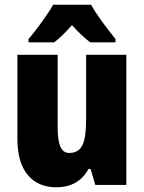

<svg xmlns="http://www.w3.org/2000/svg" viewBox="-20 -786 611 816"><path d="M367 -766H206C185 -728 132 -655 101 -620V-606H210C232 -622 256 -646 286 -679C315 -647 340 -623 364 -606H471V-620C433 -667 392 -721 367 -766ZM517 -553H346V-289C346 -194 337 -136 274 -136C238 -136 225 -174 225 -248V-553H54V-193C54 -60 118 10 219 10C281 10 327 -15 356 -68H365L385 0H517Z"/></svg>

Font: Noto Sans Sinhala UI Condensed Black
Style: Regular
Weight: 900
Width: 3
Designer: Jelle Bosma - Monotype Design Team
Foundry: Monotype Imaging Inc.
Version: Version 2.006